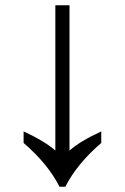

<svg xmlns="http://www.w3.org/2000/svg" viewBox="-20 -712 476 732"><path d="M207 0Q163 -87 70 -167V-211Q152 -173 191 -138V-692H245V-138Q284 -173 366 -211V-167Q273 -87 229 0Z"/></svg>

Font: tamil15
Style: Book
Weight: 400
Designer: Jelle Bosma - Monotype Design Team
Foundry: Monotype Imaging Inc.
Version: Version 2.003